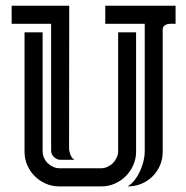

<svg xmlns="http://www.w3.org/2000/svg" viewBox="-20 -662 664 684"><path d="M67.4 -546.9H131.8V-124Q131.8 -111.3 136.7 -100.1Q141.6 -88.9 150.1 -80.6Q158.7 -72.3 169.7 -67.4Q180.7 -62.5 193.4 -62.5H339.4Q351.6 -62.5 362.8 -67.6Q374 -72.8 382.3 -81.1Q390.6 -89.4 395.8 -100.6Q400.9 -111.8 400.9 -124V-546.9H464.8V-121.1Q464.8 -96.2 454.8 -73.7Q444.8 -51.3 428 -34.4Q411.1 -17.6 388.9 -7.8Q366.7 2 341.8 2H190.4Q165.5 2 143.1 -7.8Q120.6 -17.6 103.8 -34.4Q86.9 -51.3 77.1 -73.7Q67.4 -96.2 67.4 -121.1ZM605.5 -577.1Q599.1 -577.1 591.3 -577.4Q583.5 -577.6 576.4 -575.9Q569.3 -574.2 564.5 -569.6Q559.6 -564.9 559.6 -555.7V-121.1Q559.6 -95.2 550 -73Q540.5 -50.8 523.7 -33.9Q506.8 -17.1 484.4 -7.6Q461.9 2 436.5 2H434.6Q448.2 -5.9 459.5 -20.3Q470.7 -34.7 478.8 -52.2Q486.8 -69.8 491.2 -87.9Q495.6 -106 495.6 -121.1V-577.1H355V-641.6H605.5ZM194.8 -92.8Q182.1 -92.8 172.1 -102.8Q162.1 -112.8 162.1 -125.5V-577.1H21.5V-641.6H226.6L226.1 -134.8Q226.1 -123.5 230.7 -111.1Q235.4 -98.6 245.1 -92.8Z"/></svg>

Font: Isar CAT
Style: Regular
Weight: 400
Designer: Digitized by Peter Wiegel
Foundry: CAT-Fonts, Peter Wiegel
Version: Version 1.000; ttfautohint (v1.3)